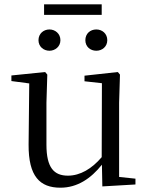

<svg xmlns="http://www.w3.org/2000/svg" viewBox="-20 -858 693 893"><path d="M210 -622C236 -622 261 -641 261 -671C261 -702 236 -721 210 -721C183 -721 159 -702 159 -671C159 -641 183 -622 210 -622ZM428 -622C455 -622 479 -641 479 -671C479 -702 455 -721 428 -721C400 -721 377 -702 377 -671C377 -641 400 -622 428 -622ZM185 -789H453V-838H185ZM456 9 610 0V-27L534 -35V-380L538 -511L528 -523L373 -506V-480L454 -471L453 -127C407 -73 353 -41 296 -41C231 -41 196 -78 196 -185V-380L200 -511L190 -523L33 -507V-481L116 -470L113 -186C112 -37 166 15 261 15C340 15 403 -28 454 -92Z"/></svg>

Font: Source Han Serif CN
Style: Regular
Weight: 400
Designer: Ryoko NISHIZUKA 西塚涼子 (kana & ideographs); Frank Grießhammer (Latin, Greek & Cyrillic); Wenlong ZHANG 张文龙 (bopomofo); San
Foundry: Adobe
Version: Version 2.003;hotconv 1.1.1;makeotfexe 2.6.0